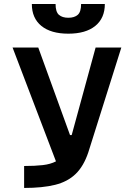

<svg xmlns="http://www.w3.org/2000/svg" viewBox="-20 -928 626 948"><path d="M99.1 0V-108.4Q152.8 -108.4 191.2 -112.8Q229.5 -117.2 256.3 -131.3L42 -693.4H168.9L325.7 -261.2H334L452.1 -693.4H579.1L416 -175.8Q393.1 -107.4 353.5 -69.1Q314 -30.8 252 -15.4Q189.9 0 99.1 0ZM317.4 -761.7Q231.4 -761.7 184.3 -800Q137.2 -838.4 137.2 -908.2H254.4Q254.4 -869.1 271 -854.7Q287.6 -840.3 317.4 -840.3Q347.2 -840.3 363.8 -854.7Q380.4 -869.1 380.4 -908.2H497.6Q497.6 -838.4 450.4 -800Q403.3 -761.7 317.4 -761.7Z"/></svg>

Font: Caskaydia Cove SemiBold
Style: Regular
Weight: 600
Monospace: yes
Designer: Aaron Bell
Foundry: Saja Typeworks
Version: Version 4.300; ttfautohint (v1.8.3)